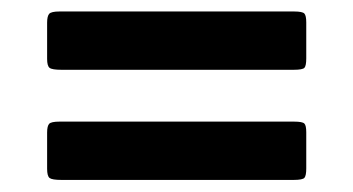

<svg xmlns="http://www.w3.org/2000/svg" viewBox="-20 -550 600 326"><path d="M81 -530.5H479.5Q493.5 -530.5 496.8 -527Q500 -523.5 500 -512V-451Q500 -438.5 497 -435Q494 -431.5 478.5 -431.5H84.5Q68.5 -431.5 64.2 -434.8Q60 -438 60 -450V-511.5Q60 -522.5 63.5 -526.5Q67 -530.5 81 -530.5ZM81 -343.5H479.5Q493.5 -343.5 496.8 -340.2Q500 -337 500 -325.5V-264Q500 -252 497 -248.2Q494 -244.5 478.5 -244.5H84.5Q68.5 -244.5 64.2 -247.8Q60 -251 60 -263.5V-325Q60 -336 63.5 -339.8Q67 -343.5 81 -343.5Z"/></svg>

Font: Besley* Narrow Heavy
Style: Regular
Weight: 800
Width: 4
Designer: Owen Earl
Foundry: indestructible type*
Version: Version 3.000; ttfautohint (v1.8.3)